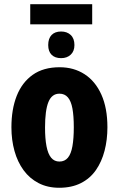

<svg xmlns="http://www.w3.org/2000/svg" viewBox="-20 -878 566 908"><path d="M416 -858V-763H123V-858ZM269 -729Q297 -729 314.5 -712.5Q332 -696 332 -665Q332 -636 314.5 -619.5Q297 -603 269 -603Q240 -603 224 -619Q208 -635 208 -665Q208 -696 224 -712.5Q240 -729 269 -729ZM488 -276Q488 -217 474.5 -165Q461 -113 433.5 -73.5Q406 -34 362.5 -12Q319 10 260 10Q205 10 162.5 -12Q120 -34 91.5 -73Q63 -112 48.5 -164Q34 -216 34 -276Q34 -361 59 -424.5Q84 -488 134.5 -524Q185 -560 262 -560Q329 -560 380 -527Q431 -494 459.5 -430.5Q488 -367 488 -276ZM193 -275Q193 -222 200 -186Q207 -150 222 -132Q237 -114 261 -114Q286 -114 301 -132Q316 -150 322.5 -186.5Q329 -223 329 -276Q329 -330 322.5 -365Q316 -400 301 -417.5Q286 -435 261 -435Q225 -435 209 -395.5Q193 -356 193 -275Z"/></svg>

Font: Noto Sans Display Condensed ExtraBold
Style: Regular
Weight: 800
Width: 3
Designer: Monotype Design Team
Foundry: Monotype Imaging Inc.
Version: Version 2.003